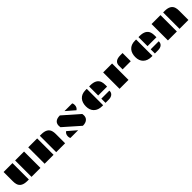

<svg xmlns="http://www.w3.org/2000/svg" viewBox="560 -2311 4125 4125"><g transform="rotate(-45 2622.5 -249.0)"><path d="M414.1 -498H685.5V0H414.1ZM63.5 -498H333.5V0H289.6Q109.9 0 75.2 -122.1Q63.5 -161.6 63.5 -213.4Z M1164.6 -498H1208.5Q1388.2 -498 1422.9 -376Q1434.6 -336.4 1434.6 -284.7V0H1164.6ZM812.5 -498H1084V0H812.5Z M1609.9 -310.5Q1608.4 -316.4 1607.4 -323.2L1605.5 -336.9Q1603.5 -351.6 1603.5 -371.3Q1603.5 -391.1 1612.5 -417Q1621.6 -442.9 1642.1 -461.9Q1686 -502.9 1777.8 -502.9L2140.6 -184.1Q2145.5 -166.5 2145.5 -137.5Q2145.5 -108.4 2135.7 -82.3Q2126 -56.2 2104.5 -37.1Q2058.6 4.9 1970.7 4.9L1613.3 -310.5ZM2148.9 -498Q2163.6 -475.6 2163.6 -436.5Q2163.6 -364.3 2109.4 -328.6L1913.6 -498ZM1595.7 0Q1581.1 -22.5 1581.1 -61.5Q1581.1 -133.3 1634.8 -168.9L1831.1 0Z M2662.6 -498H2694.8Q2879.4 -498 2919.9 -373Q2933.1 -331.5 2933.1 -276.9V-223.1H2662.6ZM2310.1 -243.2Q2310.1 -296.9 2324.2 -343Q2338.4 -389.2 2368.2 -423.8Q2432.6 -498 2552.7 -498H2590.3V0H2564.9Q2441.9 0 2374.5 -67.4Q2310.1 -131.8 2310.1 -243.2ZM2662.6 -127.4H2906.7V-113.8Q2906.7 -68.4 2874 -37.1Q2834 0 2760.3 0H2662.6Z M3430.7 -359.4Q3430.7 -498 3609.9 -498H3678.2V-249H3430.7ZM3088.9 -498H3360.4V0H3088.9Z M4162.1 -498H4194.3Q4378.9 -498 4419.4 -373Q4432.6 -331.5 4432.6 -276.9V-223.1H4162.1ZM3809.6 -243.2Q3809.6 -296.9 3823.7 -343Q3837.9 -389.2 3867.7 -423.8Q3932.1 -498 4052.2 -498H4089.8V0H4064.5Q3941.4 0 3874 -67.4Q3809.6 -131.8 3809.6 -243.2ZM4162.1 -127.4H4406.2V-113.8Q4406.2 -68.4 4373.5 -37.1Q4333.5 0 4259.8 0H4162.1Z M4911.1 -498H4955.1Q5134.8 -498 5169.4 -376Q5181.2 -336.4 5181.2 -284.7V0H4911.1ZM4559.1 -498H4830.6V0H4559.1Z"/></g></svg>

Font: Plaster
Style: Regular
Weight: 400
Designer: Eben Sorkin
Foundry: Eben Sorkin
Version: Version 1.007